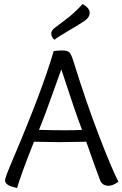

<svg xmlns="http://www.w3.org/2000/svg" viewBox="-20 -914 609 955"><path d="M391 -894Q426 -874 426 -851Q426 -828 402.5 -811.5Q379 -795 321.5 -761.5Q264 -728 251 -716Q235 -730 235 -746Q235 -762 251 -774.5Q267 -787 308.5 -818Q350 -849 391 -894ZM388 -268Q354 -357 285 -569Q276 -546 239 -441Q202 -336 174 -268Q252 -266 305 -266Q358 -266 388 -268ZM409 -209Q297 -207 273 -207Q249 -207 149 -209Q82 -40 65 21Q32 14 18.5 5Q5 -4 5 -17.5Q5 -31 48 -131Q192 -470 247 -660Q266 -663 290 -663Q314 -663 324 -654.5Q334 -646 345 -610Q408 -407 471.5 -241.5Q535 -76 569 -10Q541 10 521 10Q489 10 478 -17Q459 -66 409 -209Z"/></svg>

Font: Overlock
Style: Regular
Weight: 400
Designer: Dario Muhafara
Foundry: Dario Manuel Muhafara
Version: Version 1.002